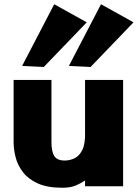

<svg xmlns="http://www.w3.org/2000/svg" viewBox="-20 -876 649 903"><path d="M273 7Q203 7 158.5 -13Q114 -33 89 -65Q64 -97 54 -134.5Q44 -172 44 -208V-500H222V-208Q222 -163 235.5 -142Q249 -121 284 -121Q308 -121 330.5 -131.5Q353 -142 367.5 -171.5Q382 -201 380 -259V-500H559V0H380V-27Q359 -13 335 -3Q311 7 273 7ZM186 -561 84 -566 235 -856 388 -771ZM406 -561 304 -566 455 -856 608 -771Z"/></svg>

Font: Panamera Black
Style: Regular
Weight: 900
Designer: Bastien Sozeau
Foundry: NBR — Bastien Sozeau
Version: Version 3.002; ttfautohint (v1.8.4.7-5d5b);gftools[0.9.33]